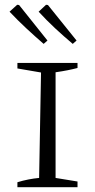

<svg xmlns="http://www.w3.org/2000/svg" viewBox="-20 -785 399 805"><path d="M53 0V-21Q76 -28 99 -32.5Q122 -37 144 -39L152 -481L53 -498V-521H305V-500Q286 -495 263.5 -490.5Q241 -486 213 -482V-39L305 -24V0ZM163 -601Q126 -633 90 -666.5Q54 -700 20 -736L52 -765L60 -764L179 -615ZM285 -601Q247 -633 211 -666.5Q175 -700 142 -736L173 -765L181 -764L301 -615Z"/></svg>

Font: Piazzolla SC Light
Style: Regular
Weight: 300
Designer: Juan Pablo del Peral
Foundry: Huerta Tipografica
Version: Version 1.330